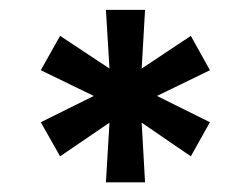

<svg xmlns="http://www.w3.org/2000/svg" viewBox="-20 -736 513 393"><path d="M196.8 -362.8H276.9L270 -484.9L370.6 -416L409.7 -485.8L301.3 -539.6L409.7 -592.3L370.6 -662.6L270 -595.7L276.9 -715.8H196.8L204.1 -595.7L103 -662.6L63.5 -592.3L171.9 -539.6L63.5 -485.8L103 -416L204.1 -484.9Z"/></svg>

Font: Faust Sans Bold
Style: Regular
Weight: 700
Designer: Andreas Faust
Version: Version 1.003;Glyphs 3.1.2 (3151)